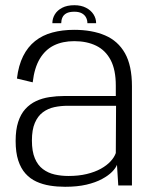

<svg xmlns="http://www.w3.org/2000/svg" viewBox="-20 -712 588 737"><path d="M230 5Q276.5 5 311.8 -3.2Q347 -11.5 371.5 -24.8Q396 -38 410.2 -52.5Q424.5 -67 429 -79.5L434 0H486.5V-381Q486.5 -460 459.8 -507.5Q433 -555 383.2 -576.2Q333.5 -597.5 264.5 -597.5Q219 -597.5 181 -587.2Q143 -577 114.8 -554.5Q86.5 -532 68.8 -496.5Q51 -461 45 -410.5L105.5 -396Q112 -452 133 -486.8Q154 -521.5 187.2 -537.8Q220.5 -554 265 -554Q313.5 -554 349.2 -536.5Q385 -519 404.8 -481.5Q424.5 -444 424.5 -383.5V-343.5H227Q197.5 -343.5 169.8 -339.2Q142 -335 118.5 -324Q95 -313 77.2 -293.5Q59.5 -274 49.8 -244Q40 -214 40 -171Q40 -127 50 -96.2Q60 -65.5 77.8 -45.8Q95.5 -26 119.5 -15Q143.5 -4 171.5 0.5Q199.5 5 230 5ZM243 -36.5Q215 -36.5 189.8 -42.2Q164.5 -48 144.8 -62.8Q125 -77.5 113.8 -104.2Q102.5 -131 102.5 -172.5Q102.5 -214 113.8 -240.2Q125 -266.5 144.5 -281Q164 -295.5 188.8 -300.8Q213.5 -306 240.5 -306H425.5L424.5 -124.5Q419 -108.5 404.5 -92.8Q390 -77 367 -64.2Q344 -51.5 312.8 -44Q281.5 -36.5 243 -36.5ZM265.5 -692Q237.5 -692 218.8 -682.2Q200 -672.5 190.5 -656.8Q181 -641 181 -623H215Q215 -634.5 219.5 -644.8Q224 -655 235 -661Q246 -667 265.5 -667Q283 -667 294 -661Q305 -655 310.2 -645Q315.5 -635 315.5 -623H349Q349 -641 339 -656.8Q329 -672.5 310.2 -682.2Q291.5 -692 265.5 -692Z"/></svg>

Font: Anybody Light
Style: Regular
Weight: 300
Designer: Tyler Finck
Foundry: Etcetera Type Company
Version: Version 1.111; ttfautohint (v1.8.4)